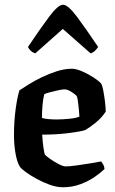

<svg xmlns="http://www.w3.org/2000/svg" viewBox="-20 -790 484 810"><path d="M246 0Q219 0 190 -10.5Q161 -21 134.5 -35.5Q108 -50 89 -64Q70 -78 65 -85Q53 -102 46 -139.5Q39 -177 39 -221Q39 -278 46 -329.5Q53 -381 62 -409Q76 -418 100.5 -433.5Q125 -449 156 -464Q187 -479 220 -489.5Q253 -500 283 -500Q301 -500 326.5 -489Q352 -478 375 -463Q398 -448 407 -437Q412 -428 416 -406.5Q420 -385 423 -360.5Q426 -336 426 -319Q409 -293 383 -272Q357 -251 339 -241Q315 -234 265.5 -228Q216 -222 158 -222Q160 -189 163.5 -165.5Q167 -142 170 -137Q173 -133 189.5 -121Q206 -109 226 -98.5Q246 -88 257 -88Q273 -88 302.5 -92Q332 -96 361.5 -101Q391 -106 407 -109Q411 -104 415.5 -96Q420 -88 421 -77Q406 -62 380 -44Q354 -26 319.5 -13Q285 0 246 0ZM219 -286Q243 -286 273 -289Q303 -292 315 -298Q314 -317 311 -344.5Q308 -372 305 -382Q302 -389 283.5 -401Q265 -413 253 -413Q244 -413 227 -409.5Q210 -406 193 -401.5Q176 -397 167 -393Q162 -375 159.5 -347.5Q157 -320 157 -293Q166 -289 184.5 -287.5Q203 -286 219 -286ZM129 -565Q118 -568 109.5 -576Q101 -584 98 -592Q149 -668 187 -719Q225 -770 246 -770Q267 -770 305 -719Q343 -668 394 -592Q390 -585 381.5 -576.5Q373 -568 362 -565L245 -668Z"/></svg>

Font: Texturina 72pt
Style: Bold
Weight: 700
Designer: Guillermo Torres Carreño
Foundry: Omnibus-Type
Version: Version 1.002; ttfautohint (v1.8.3)